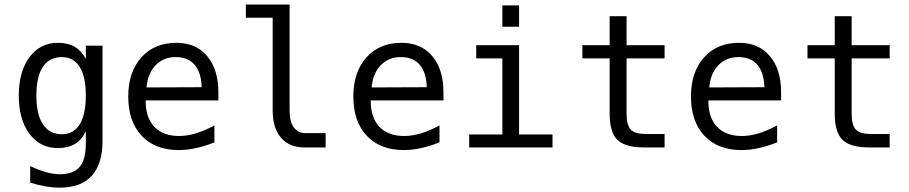

<svg xmlns="http://www.w3.org/2000/svg" viewBox="-20 -655 4040 853"><path d="M361.3 -230.5Q361.3 -314.5 334 -357.9Q306.6 -401.4 254.9 -401.4Q199.2 -401.4 170.4 -357.9Q141.6 -314.5 141.6 -230.5Q141.6 -146.5 170.9 -102.5Q200.2 -58.6 254.9 -58.6Q306.6 -58.6 334 -102.5Q361.3 -146.5 361.3 -230.5ZM435.5 -29.3Q435.5 73.2 387.7 126Q339.8 178.7 245.1 178.7Q214.8 178.7 181.2 172.9Q147.5 167 114.3 156.2V83Q154.3 101.6 186.5 110.4Q218.8 119.1 245.1 119.1Q306.6 119.1 334 86.4Q361.3 53.7 361.3 -17.6V-21.5V-72.3Q343.8 -34.2 313 -15.6Q282.2 2.9 237.3 2.9Q158.2 2.9 110.8 -60.5Q63.5 -124 63.5 -230.5Q63.5 -336.9 110.8 -400.9Q158.2 -464.8 237.3 -464.8Q281.2 -464.8 311.5 -447.3Q341.8 -429.7 361.3 -393.6V-452.1H435.5Z M950.2 -245.1V-209H627V-207Q627 -131.8 666 -91.3Q705.1 -50.8 775.4 -50.8Q811.5 -50.8 850.1 -62.5Q888.7 -74.2 932.6 -97.7V-22.5Q890.6 -5.9 851.1 2.9Q811.5 11.7 774.4 11.7Q668.9 11.7 609.4 -51.8Q549.8 -115.2 549.8 -226.6Q549.8 -335 607.9 -399.9Q666 -464.8 763.7 -464.8Q850.6 -464.8 900.4 -405.8Q950.2 -346.7 950.2 -245.1ZM876 -267.6Q874 -333 844.7 -367.2Q815.4 -401.4 759.8 -401.4Q707 -401.4 671.9 -365.7Q636.7 -330.1 630.9 -266.6Z M1266.6 -164.1Q1266.6 -114.3 1285.2 -88.9Q1303.7 -63.5 1338.9 -63.5H1426.8V0H1332Q1265.6 0 1228.5 -43Q1191.4 -85.9 1191.4 -164.1V-576.2H1072.3V-634.8H1266.6Z M1950.2 -245.1V-209H1627V-207Q1627 -131.8 1666 -91.3Q1705.1 -50.8 1775.4 -50.8Q1811.5 -50.8 1850.1 -62.5Q1888.7 -74.2 1932.6 -97.7V-22.5Q1890.6 -5.9 1851.1 2.9Q1811.5 11.7 1774.4 11.7Q1668.9 11.7 1609.4 -51.8Q1549.8 -115.2 1549.8 -226.6Q1549.8 -335 1607.9 -399.9Q1666 -464.8 1763.7 -464.8Q1850.6 -464.8 1900.4 -405.8Q1950.2 -346.7 1950.2 -245.1ZM1876 -267.6Q1874 -333 1844.7 -367.2Q1815.4 -401.4 1759.8 -401.4Q1707 -401.4 1671.9 -365.7Q1636.7 -330.1 1630.9 -266.6Z M2095.7 -454.1H2286.1V-57.6H2434.6V0H2064.5V-57.6H2211.9V-395.5H2095.7ZM2211.9 -630.9H2286.1V-536.1H2211.9Z M2763.7 -583V-454.1H2932.6V-395.5H2763.7V-149.4Q2763.7 -98.6 2782.7 -79.1Q2801.8 -59.6 2848.6 -59.6H2932.6V0H2840.8Q2757.8 0 2723.1 -33.7Q2688.5 -67.4 2688.5 -149.4V-395.5H2567.4V-454.1H2688.5V-583Z M3450.2 -245.1V-209H3127V-207Q3127 -131.8 3166 -91.3Q3205.1 -50.8 3275.4 -50.8Q3311.5 -50.8 3350.1 -62.5Q3388.7 -74.2 3432.6 -97.7V-22.5Q3390.6 -5.9 3351.1 2.9Q3311.5 11.7 3274.4 11.7Q3168.9 11.7 3109.4 -51.8Q3049.8 -115.2 3049.8 -226.6Q3049.8 -335 3107.9 -399.9Q3166 -464.8 3263.7 -464.8Q3350.6 -464.8 3400.4 -405.8Q3450.2 -346.7 3450.2 -245.1ZM3376 -267.6Q3374 -333 3344.7 -367.2Q3315.4 -401.4 3259.8 -401.4Q3207 -401.4 3171.9 -365.7Q3136.7 -330.1 3130.9 -266.6Z M3763.7 -583V-454.1H3932.6V-395.5H3763.7V-149.4Q3763.7 -98.6 3782.7 -79.1Q3801.8 -59.6 3848.6 -59.6H3932.6V0H3840.8Q3757.8 0 3723.1 -33.7Q3688.5 -67.4 3688.5 -149.4V-395.5H3567.4V-454.1H3688.5V-583Z"/></svg>

Font: BabelStone Mayan Numerals
Style: Regular
Weight: 400
Designer: Andrew West
Foundry: BabelStone
Version: Version 11.000 June 09, 2018